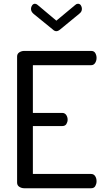

<svg xmlns="http://www.w3.org/2000/svg" viewBox="-20 -1002 554 1022"><path d="M109 0Q95 0 83 -7.5Q71 -15 71 -30V-701Q71 -716 83 -723.5Q95 -731 109 -731H465Q481 -731 487.5 -719Q494 -707 494 -694Q494 -679 486.5 -667Q479 -655 465 -655H155V-401H311Q325 -401 332.5 -390Q340 -379 340 -365Q340 -353 333.5 -342Q327 -331 311 -331H155V-76H465Q479 -76 486.5 -64.5Q494 -53 494 -37Q494 -24 487.5 -12Q481 0 465 0ZM280 -836Q270 -836 261 -845L159 -928Q152 -934 148.5 -940.5Q145 -947 145 -955Q145 -965 151 -973.5Q157 -982 166 -982Q173 -982 180 -976L280 -892L381 -976Q387 -982 395 -982Q405 -982 410.5 -973.5Q416 -965 416 -955Q416 -947 412.5 -940.5Q409 -934 401 -928L300 -845Q289 -836 280 -836Z"/></svg>

Font: Dosis ExtraLight Medium
Style: Regular
Weight: 500
Version: Version 3.001; ttfautohint (v1.8.2)